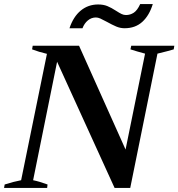

<svg xmlns="http://www.w3.org/2000/svg" viewBox="-37 -925 878 945"><path d="M446 -903Q472 -903 491.5 -895Q511 -887 534 -872Q551 -861 561.5 -856Q572 -851 583 -851Q604 -851 621.5 -862.5Q639 -874 653 -905H715Q698 -849 663.5 -817.5Q629 -786 576 -786Q555 -786 535 -794.5Q515 -803 488 -818Q468 -829 456.5 -834Q445 -839 435 -839Q413 -839 395.5 -824.5Q378 -810 369 -786H305Q324 -843 360.5 -873Q397 -903 446 -903ZM-14 -17Q30 -31 67 -38L194 -660Q155 -669 121 -682L124 -700H352L581 -189L677 -661Q636 -672 605 -682L609 -700H821L818 -682Q792 -674 738 -661L604 0H527L244 -621L126 -38Q156 -32 197 -17L195 0H-17Z"/></svg>

Font: Trirong
Style: Bold Italic
Weight: 700
Italic angle: -12°
Designer: Katatrad Team
Foundry: CadsonDemak
Version: Version 1.001